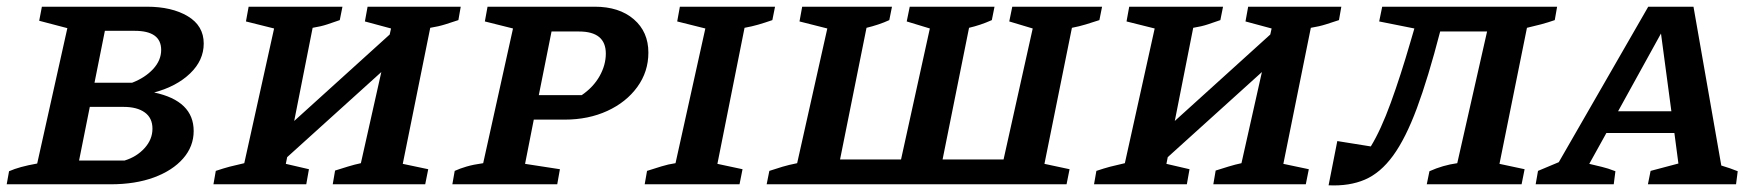

<svg xmlns="http://www.w3.org/2000/svg" viewBox="-30 -550 5247 573"><path d="M-10 0 -3 -39Q13 -46 33 -51.5Q53 -57 81 -62L171 -466L87 -488L95 -530H408Q483 -530 530.5 -501.5Q578 -473 578 -420Q578 -370 537.5 -331Q497 -292 430 -274Q548 -249 548 -159Q548 -113 516.5 -77Q485 -41 429.5 -20.5Q374 0 300 0ZM372 -458H283L252 -303H364Q403 -318 427 -344Q451 -370 451 -401Q451 -458 372 -458ZM206 -71H342Q378 -82 401.5 -108Q425 -134 425 -166Q425 -198 402 -214.5Q379 -231 339 -231H238Z M607 0 614 -40Q638 -48 655 -52.5Q672 -57 699 -63L788 -465L704 -486L712 -530H992L984 -490Q967 -484 947.5 -477.5Q928 -471 903 -467L848 -189L1133 -447L1137 -465L1059 -486L1067 -530H1345L1338 -490Q1320 -484 1299.5 -477.5Q1279 -471 1254 -467L1172 -61L1248 -45L1239 0H963L970 -41Q989 -47 1008.5 -53Q1028 -59 1047 -63L1108 -335L827 -81L823 -61L892 -45L884 0Z M1320 0 1327 -40Q1342 -47 1362.5 -53Q1383 -59 1412 -63L1501 -465L1417 -486L1425 -530H1745Q1818 -530 1861.5 -492.5Q1905 -455 1905 -393Q1905 -336 1872 -290.5Q1839 -245 1782.5 -219Q1726 -193 1655 -193H1563L1537 -61L1641 -45L1633 0ZM1698 -456H1616L1578 -266H1706Q1741 -290 1759.5 -323Q1778 -356 1778 -390Q1778 -456 1698 -456Z M1894 0 1901 -40Q1923 -47 1944 -53.5Q1965 -60 1986 -63L2075 -465L1991 -486L1999 -530H2283L2275 -490Q2252 -482 2233 -476.5Q2214 -471 2192 -467L2111 -61L2186 -45L2177 0Z M3251 -490Q3230 -483 3210 -477Q3190 -471 3169 -467L3087 -61L3162 -45L3153 0H2258L2266 -40Q2287 -47 2305.5 -52.5Q2324 -58 2349 -63L2439 -465L2356 -486L2364 -530H2632L2624 -490Q2609 -483 2591 -477Q2573 -471 2556 -467L2477 -74H2659L2745 -465L2676 -486L2685 -530H2938L2930 -490Q2912 -482 2895.5 -476.5Q2879 -471 2862 -467L2783 -74H2965L3052 -465L2982 -486L2991 -530H3259Z M3235 0 3242 -40Q3266 -48 3283 -52.5Q3300 -57 3327 -63L3416 -465L3332 -486L3340 -530H3620L3612 -490Q3595 -484 3575.5 -477.5Q3556 -471 3531 -467L3476 -189L3761 -447L3765 -465L3687 -486L3695 -530H3973L3966 -490Q3948 -484 3927.5 -477.5Q3907 -471 3882 -467L3800 -61L3876 -45L3867 0H3591L3598 -41Q3617 -47 3636.5 -53Q3656 -59 3675 -63L3736 -335L3455 -81L3451 -61L3520 -45L3512 0Z M3935 3 3961 -129 4061 -113Q4091 -162 4120.5 -243Q4150 -324 4179 -424L4191 -465L4086 -486L4095 -530H4617L4610 -490Q4590 -483 4569.5 -477.5Q4549 -472 4527 -467L4445 -61L4520 -45L4511 0H4228L4236 -39Q4276 -57 4319 -63L4408 -456H4268Q4232 -317 4198.5 -227Q4165 -137 4127.5 -85.5Q4090 -34 4043.5 -14Q3997 6 3935 3Z M5107 -56Q5134 -48 5156 -39L5151 0H4888L4896 -40L4979 -62L4967 -153H4764L4713 -61Q4733 -56 4750.5 -52Q4768 -48 4791 -39L4786 0H4553L4560 -40L4622 -66L4889 -530H5024ZM4799 -218H4958L4927 -450Z"/></svg>

Font: Piazzolla SC SemiBold
Style: Italic
Weight: 600
Italic angle: -11.3°
Designer: Juan Pablo del Peral
Foundry: Huerta Tipografica
Version: Version 1.330